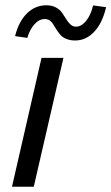

<svg xmlns="http://www.w3.org/2000/svg" viewBox="-20 -707 422 727"><path d="M264.6 -553.7Q245.6 -553.7 231 -559.8Q216.3 -565.9 208.7 -575Q201.2 -584 194.1 -594.5Q187 -605 182.1 -614Q177.2 -623 169.2 -628.9Q161.1 -634.8 150.4 -634.8Q128.4 -635.3 110.4 -615Q92.3 -594.7 83.5 -563.5L37.1 -570.3Q50.8 -625.5 82 -656.2Q113.3 -687 155.8 -687Q176.8 -687 191.9 -678.7Q207 -670.4 215.3 -658.4Q223.6 -646.5 230.7 -634.5Q237.8 -622.6 246.8 -614.3Q255.9 -606 268.1 -606Q288.1 -606 306.2 -628.2Q324.2 -650.4 332.5 -686.5L381.8 -679.7Q367.7 -619.6 336.7 -586.7Q305.7 -553.7 264.6 -553.7ZM25.4 0 137.2 -487.8H220.2L107.9 0Z"/></svg>

Font: HK Grotesk Medium Legacy Italic
Style: Regular
Weight: 500
Italic angle: -13°
Designer: Alfredo Marco Pradil
Foundry: Hanken Design Co.
Version: Version 2.022;PS 002.022;hotconv 1.0.88;makeotf.lib2.5.64775